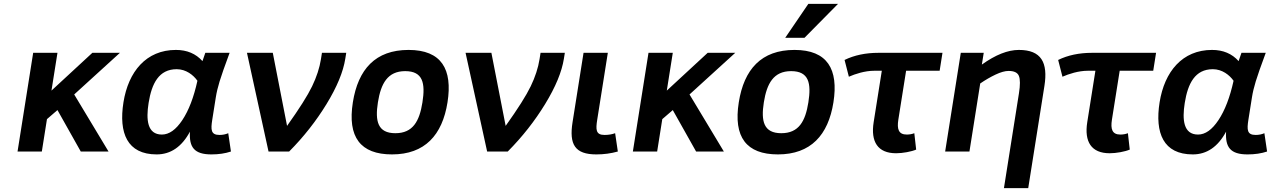

<svg xmlns="http://www.w3.org/2000/svg" viewBox="-20 -786 6597 996"><path d="M543 0 364.9 -296 602.1 -512H459.1L247 -316L278.1 -512H152.1L71 0H197L223.6 -168L278.1 -215L399 0Z M1081.1 -165 1099.5 -281C1103.5 -306.3 1110 -333.8 1119.1 -363.5C1128.1 -393.2 1145.4 -442.7 1171.1 -512H1045.1L1030.3 -469C995.7 -507.7 949.8 -527 892.5 -527C738.4 -527 645.7 -414.6 620.4 -255C595.2 -96 639.9 15 792.6 15C865.3 15 922.9 -24.3 965.3 -103C960.6 -22.4 987.3 15 1076.6 15C1114.6 15 1148.4 10 1178 0L1164 -95C1150.4 -89 1135.3 -86 1118.6 -86C1073.7 -86 1072.9 -113 1081.1 -165ZM750.9 -252C767 -353.4 804.5 -427 896.6 -427C945 -427 983.1 -396.9 1004.1 -367C985.2 -281 959.1 -213 925.8 -163C892.6 -113 857.3 -88 819.9 -88C743.8 -88 737.1 -164.8 750.9 -252Z M1395.1 -512H1261.1L1373 0H1480C1555.4 -76 1620.1 -158.2 1674 -246.5C1728 -334.8 1760.5 -413.3 1771.3 -482L1776.1 -512H1650.1L1644.9 -479C1637.7 -433.7 1622.4 -386.8 1599.1 -338.5C1575.8 -290.2 1532.4 -221.7 1469.1 -133Z M2099.5 -527C1927.6 -527 1837.6 -426.9 1810.4 -255C1781.9 -75 1849.6 15 2013.6 15C2183.7 15 2274.5 -85.2 2301.4 -255C2328.5 -426.4 2270.5 -527 2099.5 -527ZM2031 -95C1939.6 -95 1924.9 -157.1 1940.4 -255C1955.9 -352.7 1990.7 -417 2082 -417C2174.2 -417 2187.1 -354.4 2171.4 -255C2155.9 -157 2121.9 -95 2031 -95Z M2529.1 -512H2395.1L2507 0H2614C2689.4 -76 2754.1 -158.2 2808 -246.5C2862 -334.8 2894.5 -413.3 2905.3 -482L2910.1 -512H2784.1L2778.9 -479C2771.7 -433.7 2756.4 -386.8 2733.1 -338.5C2709.8 -290.2 2666.4 -221.7 2603.1 -133Z M3078.1 -165 3133.1 -512H3007.1L2950.1 -152C2931.8 -36.6 2962.3 15 3073.6 15C3112.3 15 3149.4 10 3185 0L3171 -95C3154.8 -89 3136.3 -86 3115.6 -86C3070.1 -86 3070.1 -114.4 3078.1 -165Z M3735 0 3556.9 -296 3794.1 -512H3651.1L3439 -316L3470.1 -512H3344.1L3263 0H3389L3415.6 -168L3470.1 -215L3591 0Z M4101.5 -527C3929.6 -527 3839.6 -426.9 3812.4 -255C3783.9 -75 3851.6 15 4015.6 15C4185.7 15 4276.5 -85.2 4303.4 -255C4330.5 -426.4 4272.5 -527 4101.5 -527ZM4033 -95C3941.6 -95 3926.9 -157.1 3942.4 -255C3957.9 -352.7 3992.7 -417 4084 -417C4176.2 -417 4189.1 -354.4 4173.4 -255C4157.9 -157 4123.9 -95 4033 -95ZM4153.4 -590 4327.3 -766H4173.3L4053.4 -590Z M4516.4 -419H4554.4L4512.1 -152C4496.1 -51.1 4532.9 9 4628.6 9C4662.4 9 4708.4 0.6 4732.6 -10L4723 -95C4711 -90.3 4697.9 -88 4683.9 -88C4641.3 -88 4632.4 -116.1 4640.1 -165L4680.4 -419H4854.4L4869.1 -512H4537.1C4470.4 -512 4411.8 -499.7 4361.2 -475L4383.5 -388C4416.2 -402.3 4465.8 -419 4516.4 -419Z M5265.5 -527C5208.1 -527 5144.1 -501.7 5073.4 -451L5083.1 -512H4964.1L4883 0H5009L5064.9 -353C5091.1 -371 5117.5 -386.3 5144.2 -399C5170.9 -411.7 5193.5 -418 5212.2 -418C5240.9 -418 5258.7 -409.3 5265.6 -392C5272.5 -374.7 5272.6 -344.7 5265.8 -302L5187.9 190H5313.9L5397.9 -340C5417.1 -461.4 5382 -527 5265.5 -527Z M5624.4 -419H5662.4L5620.1 -152C5604.1 -51.1 5640.9 9 5736.6 9C5770.4 9 5816.4 0.6 5840.6 -10L5831 -95C5819 -90.3 5805.9 -88 5791.9 -88C5749.3 -88 5740.4 -116.1 5748.1 -165L5788.4 -419H5962.4L5977.1 -512H5645.1C5578.4 -512 5519.8 -499.7 5469.2 -475L5491.5 -388C5524.2 -402.3 5573.8 -419 5624.4 -419Z M6456.1 -165 6474.5 -281C6478.5 -306.3 6485 -333.8 6494.1 -363.5C6503.1 -393.2 6520.4 -442.7 6546.1 -512H6420.1L6405.3 -469C6370.7 -507.7 6324.8 -527 6267.5 -527C6113.4 -527 6020.7 -414.6 5995.4 -255C5970.2 -96 6014.9 15 6167.6 15C6240.3 15 6297.9 -24.3 6340.3 -103C6335.6 -22.4 6362.3 15 6451.6 15C6489.6 15 6523.4 10 6553 0L6539 -95C6525.4 -89 6510.3 -86 6493.6 -86C6448.7 -86 6447.9 -113 6456.1 -165ZM6125.9 -252C6142 -353.4 6179.5 -427 6271.6 -427C6320 -427 6358.1 -396.9 6379.1 -367C6360.2 -281 6334.1 -213 6300.8 -163C6267.6 -113 6232.3 -88 6194.9 -88C6118.8 -88 6112.1 -164.8 6125.9 -252Z"/></svg>

Font: Fog Sans
Style: It
Weight: 700
Foundry: Intel Corporation
Version: Version 1.00